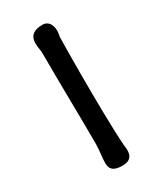

<svg xmlns="http://www.w3.org/2000/svg" viewBox="-197 -841 782 927"><g transform="rotate(-30 194.0 -377.5)"><path d="M133.3 -39.1C133.3 -4.9 148.4 14.2 200.2 14.2C245.1 14.2 257.3 -8.3 257.3 -40C257.3 -49.3 256.3 -57.6 254.9 -67.4V-66.9C248 -156.2 246.1 -324.2 246.1 -473.1C246.1 -556.2 247.1 -618.7 248 -674.3C250 -686 252.4 -696.3 252.4 -707.5C252.4 -744.1 234.4 -768.6 205.1 -768.6C146 -768.6 130.4 -740.7 130.4 -706.5C130.4 -685.1 136.2 -667 136.2 -648.9C136.2 -471.7 140.6 -305.7 140.6 -139.6C140.6 -103.5 133.3 -71.8 133.3 -39.1Z"/></g></svg>

Font: Autour One
Style: Regular
Weight: 400
Designer: Eben Sorkin
Foundry: Eben Sorkin
Version: Version 1.002